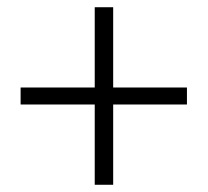

<svg xmlns="http://www.w3.org/2000/svg" viewBox="-20 -631 575 531"><path d="M242 -120H293V-342H497V-389H293V-611H242V-389H37V-342H242Z"/></svg>

Font: Source Han Sans SC Light
Style: Regular
Weight: 300
Designer: Ryoko NISHIZUKA (kana & ideographs); Paul D. Hunt (Latin, Greek & Cyrillic); Wenlong ZHANG (bopomofo); Sandoll Communica
Foundry: Adobe Systems Incorporated
Version: Version 1.004;PS 1.004;hotconv 1.0.82;makeotf.lib2.5.63406